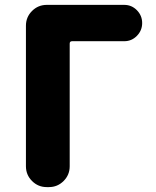

<svg xmlns="http://www.w3.org/2000/svg" viewBox="-20 -764 639 784"><path d="M170.9 0Q135.7 0 110.8 -24.9Q85.9 -49.8 85.9 -85V-659.2Q85.9 -694.3 110.8 -719.2Q135.7 -744.1 170.9 -744.1H487.3Q517.6 -744.1 539.1 -722.2Q560.5 -700.2 560.5 -669.9Q560.5 -639.6 539.1 -617.7Q517.6 -595.7 487.3 -595.7H274.4Q264.6 -595.7 264.6 -585.9V-85Q264.6 -49.8 239.7 -24.9Q214.8 0 179.7 0Z"/></svg>

Font: Gen Jyuu GothicX Heavy
Style: Bold
Weight: 900
Designer: [Source Han Sans]
Ryoko NISHIZUKA  (kana & ideographs); Paul D. Hunt (Latin, Greek & Cyrillic); Wenlong ZHANG  (bopomofo
Version: Version 1.002.20150607